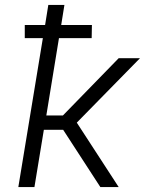

<svg xmlns="http://www.w3.org/2000/svg" viewBox="-20 -755 640 775"><path d="M54 0 153 -601H80V-654H162L175 -735H240L227 -654H351L350 -601H218L167 -289H234L459 -520H545L290 -260L459 0H385L235 -231H157L119 0Z"/></svg>

Font: Iosevka Light Extended
Style: Italic
Weight: 300
Width: 7
Italic angle: -9°
Monospace: yes
Designer: Belleve Invis
Foundry: Belleve Invis
Version: Version 32.5.0; ttfautohint (v1.8.4)